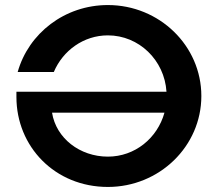

<svg xmlns="http://www.w3.org/2000/svg" viewBox="-20 -730 862 760"><path d="M45 -346C45 -150 197 10 407 10C611 10 777 -151 777 -350C777 -549 611 -710 407 -710C236 -710 93 -598 50 -445H193C229 -530 311 -590 407 -590C530 -590 631 -492 639 -367H45ZM186 -284H631C603 -183 514 -110 407 -110C296 -110 202 -183 186 -284Z"/></svg>

Font: Goli SemiBold
Style: Regular
Weight: 600
Designer: jaikishan Patel
Foundry: MagicType
Version: Version 1.000;Glyphs 3.2 (3242)